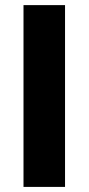

<svg xmlns="http://www.w3.org/2000/svg" viewBox="-20 -734 348 754"><path d="M235.4 0H72.3V-713.9H235.4Z"/></svg>

Font: Open Sans Hebrew Condensed Extra Bold
Style: Regular
Weight: 800
Width: 3
Foundry: Ascender Corporation, Yanek Iontef
Version: Version 2.001;PS 002.001;hotconv 1.0.70;makeotf.lib2.5.58329